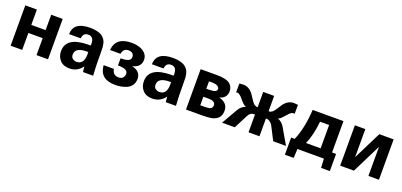

<svg xmlns="http://www.w3.org/2000/svg" viewBox="11 -1330 4695 2244"><g transform="rotate(20 2358.5 -207.5)"><path d="M533 0H390V-211H212V0H68V-502H212V-311H390V-502H533Z M872 -515Q914 -515 947.5 -508Q981 -501 1003 -490.5Q1025 -480 1041 -463Q1057 -446 1065.5 -429.5Q1074 -413 1079 -389.5Q1084 -366 1085 -348.5Q1086 -331 1086 -306Q1086 -103 1094 0H968Q963 -35 962 -68Q901 15 803 15Q726 15 684.5 -30.5Q643 -76 643 -143Q643 -319 915 -322H947L948 -342V-343Q948 -432 878 -432Q814 -432 809 -361H664Q665 -515 872 -515ZM855 -86Q947 -86 947 -214Q947 -232 946 -241H930Q785 -241 785 -152Q785 -117 807.5 -101.5Q830 -86 855 -86Z M1388 -516Q1479 -516 1534.5 -478Q1590 -440 1590 -378Q1590 -284 1483 -261Q1595 -237 1595 -142Q1595 -98 1574.5 -66Q1554 -34 1519.5 -17.5Q1485 -1 1448 6Q1411 13 1370 13Q1180 13 1167 -158H1295Q1308 -83 1377 -83Q1416 -83 1433 -104Q1450 -125 1450 -152Q1450 -210 1343 -212H1326V-301Q1393 -301 1422 -315.5Q1451 -330 1451 -364Q1451 -405 1409 -418L1385 -421Q1318 -421 1307 -350H1177Q1191 -516 1388 -516Z M1902 -515Q1944 -515 1977.5 -508Q2011 -501 2033 -490.5Q2055 -480 2071 -463Q2087 -446 2095.5 -429.5Q2104 -413 2109 -389.5Q2114 -366 2115 -348.5Q2116 -331 2116 -306Q2116 -103 2124 0H1998Q1993 -35 1992 -68Q1931 15 1833 15Q1756 15 1714.5 -30.5Q1673 -76 1673 -143Q1673 -319 1945 -322H1977L1978 -342V-343Q1978 -432 1908 -432Q1844 -432 1839 -361H1694Q1695 -515 1902 -515ZM1885 -86Q1977 -86 1977 -214Q1977 -232 1976 -241H1960Q1815 -241 1815 -152Q1815 -117 1837.5 -101.5Q1860 -86 1885 -86Z M2453 -502Q2563 -502 2609.5 -468.5Q2656 -435 2656 -373Q2656 -291 2568 -265Q2678 -236 2678 -140Q2678 -29 2559 -7Q2521 0 2454 0H2249V-502ZM2520 -355Q2511 -401 2426 -402H2389V-310H2426Q2479 -310 2499.5 -321.5Q2520 -333 2520 -355ZM2426 -104Q2449 -104 2461.5 -104.5Q2474 -105 2491.5 -107.5Q2509 -110 2517.5 -115.5Q2526 -121 2532.5 -131.5Q2539 -142 2539 -157Q2539 -208 2458 -210H2389V-104Z M2896 -269Q2878 -274 2856.5 -294.5Q2835 -315 2819 -336Q2803 -357 2782.5 -374Q2762 -391 2745 -391Q2738 -391 2731 -388V-499Q2765 -503 2781 -503Q2855 -503 2906 -431L2960 -350Q2990 -311 3027 -311V-502H3163V-311H3169Q3205 -311 3240 -364L3286 -435Q3337 -503 3409 -503L3459 -499H3460V-388Q3456 -389 3448 -389Q3422 -389 3396.5 -363Q3371 -337 3345 -306.5Q3319 -276 3294 -269Q3348 -251 3380 -195L3493 0H3334L3245 -173Q3213 -217 3178 -221Q3168 -221 3163 -220V0H3027V-220L3015 -221H3014Q2969 -221 2945 -173L2856 0H2698L2810 -195Q2842 -251 2896 -269Z M4075 101H3966L3960 -12H3631L3625 101H3516V-112H3560Q3628 -266 3642 -502H4025V-112H4075ZM3883 -112V-402H3770Q3753 -229 3701 -112Z M4649 0H4518V-362L4338 0H4167V-502H4297V-153L4471 -502H4649Z"/></g></svg>

Font: cwTeXHei
Style: Medium
Weight: 500
Version: Version 1.17